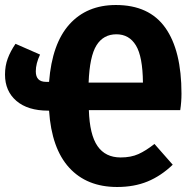

<svg xmlns="http://www.w3.org/2000/svg" viewBox="-27 -730 765 767"><path d="M693 -290H328Q331 -192 362.5 -146.5Q394 -101 455 -101Q496 -101 526 -114.5Q556 -128 590 -155L663 -72Q616 -27 562.5 -5Q509 17 441 17Q320 17 249.5 -60Q179 -137 169 -288H165Q84 -288 38.5 -327Q-7 -366 -7 -432Q-7 -467 4 -496.5Q15 -526 35 -555L133 -512Q116 -476 116 -445Q116 -403 157 -403H169Q181 -556 250.5 -633Q320 -710 436 -710Q569 -710 633.5 -619Q698 -528 698 -356Q698 -323 693 -290ZM544 -400Q543 -504 516 -548.5Q489 -593 438 -593Q386 -593 358.5 -549Q331 -505 327 -400Z"/></svg>

Font: Fira Sans Condensed
Style: Bold
Weight: 700
Width: 3
Designer: bBox Type GmbH & Carrois Corporate GbR & Edenspiekermann AG
Foundry: bBox Type GmbH & Carrois Corporate GbR & Edenspiekermann AG
Version: Version 4.301